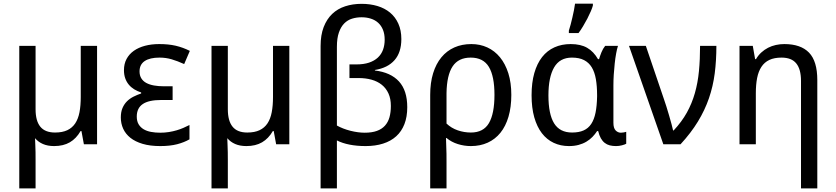

<svg xmlns="http://www.w3.org/2000/svg" viewBox="-20 -786 4553 1046"><path d="M173.8 -190.9Q173.8 -127.4 199.7 -95.7Q225.6 -64 279.8 -64Q319.8 -64 346.7 -76.7Q373.5 -89.4 389.9 -114Q406.2 -138.7 413.1 -174.8Q419.9 -210.9 419.9 -257.8V-536.1H508.8V0H437L423.8 -71.8H418.9Q395.5 -31.2 360.4 -10.7Q325.2 9.8 274.9 9.8Q239.7 9.8 213.9 -1.5Q188 -12.7 170.9 -33.2Q171.4 -14.6 172.4 4.9Q173.3 22 173.6 42.7Q173.8 63.5 173.8 84V240.2H85V-536.1H173.8Z M920.4 -315.9V-241.2H857.4Q790 -241.2 757.6 -219Q725.1 -196.8 725.1 -150.9Q725.1 -126 735.1 -109.1Q745.1 -92.3 762.2 -82Q779.3 -71.8 802.7 -67.4Q826.2 -63 853 -63Q877.9 -63 900.4 -66.7Q922.9 -70.3 942.6 -76.2Q962.4 -82 979.7 -89.6Q997.1 -97.2 1012.2 -105V-26.9Q983.4 -10.3 944.8 -0.2Q906.2 9.8 853 9.8Q797.9 9.8 757.3 -2.2Q716.8 -14.2 690.4 -35.2Q664.1 -56.2 651.1 -84.7Q638.2 -113.3 638.2 -146Q638.2 -176.3 647.5 -197.8Q656.7 -219.2 672.1 -234.4Q687.5 -249.5 707.5 -259.5Q727.5 -269.5 749 -276.9V-282.2Q728 -289.1 710.9 -299.6Q693.8 -310.1 681.4 -325.2Q668.9 -340.3 662.1 -359.9Q655.3 -379.4 655.3 -403.8Q655.3 -438 669.4 -464.6Q683.6 -491.2 709.2 -509.3Q734.9 -527.3 770 -536.6Q805.2 -545.9 847.2 -545.9Q873 -545.9 895 -543.7Q917 -541.5 937 -536.9Q957 -532.2 975.8 -525.4Q994.6 -518.6 1014.2 -508.8L983.4 -437Q946.8 -453.6 915.3 -462.9Q883.8 -472.2 849.1 -472.2Q796.4 -472.2 768.3 -453.4Q740.2 -434.6 740.2 -397Q740.2 -375 749.8 -359.4Q759.3 -343.8 776.9 -334.2Q794.4 -324.7 818.8 -320.3Q843.3 -315.9 873 -315.9Z M1221.2 -190.9Q1221.2 -127.4 1247.1 -95.7Q1272.9 -64 1327.1 -64Q1367.2 -64 1394 -76.7Q1420.9 -89.4 1437.3 -114Q1453.6 -138.7 1460.4 -174.8Q1467.3 -210.9 1467.3 -257.8V-536.1H1556.2V0H1484.4L1471.2 -71.8H1466.3Q1442.9 -31.2 1407.7 -10.7Q1372.6 9.8 1322.3 9.8Q1287.1 9.8 1261.2 -1.5Q1235.4 -12.7 1218.3 -33.2Q1218.8 -14.6 1219.7 4.9Q1220.7 22 1220.9 42.7Q1221.2 63.5 1221.2 84V240.2H1132.3V-536.1H1221.2Z M1949.7 -765.1Q1996.6 -765.1 2036.4 -753.2Q2076.2 -741.2 2105 -717.3Q2133.8 -693.4 2150.1 -657.2Q2166.5 -621.1 2166.5 -573.2Q2166.5 -500.5 2129.4 -458.3Q2092.3 -416 2022.5 -404.8V-401.9Q2108.4 -391.6 2153.6 -342.3Q2198.7 -293 2198.7 -202.1Q2198.7 -149.4 2183.3 -109.9Q2168 -70.3 2138.7 -43.7Q2109.4 -17.1 2067.1 -3.7Q2024.9 9.8 1971.7 9.8Q1924.8 9.8 1884.8 2Q1844.7 -5.9 1815.4 -21V240.2H1726.6V-535.2Q1726.6 -595.2 1743.4 -638.7Q1760.3 -682.1 1789.8 -710.2Q1819.3 -738.3 1860.4 -751.7Q1901.4 -765.1 1949.7 -765.1ZM1949.7 -691.9Q1922.4 -691.9 1897.9 -684.3Q1873.5 -676.8 1855.2 -658.2Q1836.9 -639.6 1826.2 -608.6Q1815.4 -577.6 1815.4 -530.8V-102.1Q1831.1 -93.3 1850.1 -85.9Q1869.1 -78.6 1889.2 -73.5Q1909.2 -68.4 1929.2 -65.7Q1949.2 -63 1966.8 -63Q2005.9 -63 2033 -72.8Q2060.1 -82.5 2077.1 -101.3Q2094.2 -120.1 2101.8 -147.2Q2109.4 -174.3 2109.4 -209Q2109.4 -248 2096.4 -276.6Q2083.5 -305.2 2060.1 -324Q2036.6 -342.8 2004.4 -351.8Q1972.2 -360.8 1933.6 -360.8H1883.8V-435.1H1921.4Q1961.4 -435.1 1990.5 -444.8Q2019.5 -454.6 2038.6 -472.4Q2057.6 -490.2 2066.7 -515.1Q2075.7 -540 2075.7 -569.8Q2075.7 -600.6 2066.4 -623.5Q2057.1 -646.5 2040.5 -661.6Q2023.9 -676.8 2000.7 -684.3Q1977.5 -691.9 1949.7 -691.9Z M2765.6 -269Q2765.6 -202.1 2750.2 -150.1Q2734.9 -98.1 2706.3 -62.7Q2677.7 -27.3 2637 -8.8Q2596.2 9.8 2545.4 9.8Q2508.8 9.8 2473.9 -1.2Q2439 -12.2 2412.6 -34.2H2409.7Q2410.2 -13.2 2411.1 9.3Q2412.1 28.3 2412.4 52Q2412.6 75.7 2412.6 98.1V240.2H2323.7V-269Q2323.7 -335.4 2339.6 -387Q2355.5 -438.5 2384.8 -473.9Q2414.1 -509.3 2455.3 -527.6Q2496.6 -545.9 2547.9 -545.9Q2595.2 -545.9 2635 -527.6Q2674.8 -509.3 2703.9 -473.9Q2732.9 -438.5 2749.3 -387Q2765.6 -335.4 2765.6 -269ZM2544.4 -472.2Q2477.5 -472.2 2445.8 -424.3Q2414.1 -376.5 2412.6 -278.8V-112.8Q2439 -87.9 2473.9 -75.9Q2508.8 -64 2545.4 -64Q2613.8 -64 2643.8 -115.5Q2673.8 -167 2673.8 -269Q2673.8 -371.1 2643.3 -421.6Q2612.8 -472.2 2544.4 -472.2Z M3096.7 -64Q3133.8 -64 3159.4 -75.4Q3185.1 -86.9 3200.9 -110.8Q3216.8 -134.8 3224.4 -171.9Q3231.9 -209 3232.9 -259.8V-267.1Q3232.9 -316.4 3226.3 -354.7Q3219.7 -393.1 3203.9 -419.2Q3188 -445.3 3161.6 -458.7Q3135.3 -472.2 3095.7 -472.2Q3029.8 -472.2 2998.8 -418.9Q2967.8 -365.7 2967.8 -266.1Q2967.8 -164.1 2998.8 -114Q3029.8 -64 3096.7 -64ZM3079.6 9.8Q3034.2 9.8 2996.6 -7.8Q2959 -25.4 2932.1 -60.3Q2905.3 -95.2 2890.6 -147Q2876 -198.7 2876 -267.1Q2876 -335.9 2890.9 -387.9Q2905.8 -439.9 2933.3 -475.1Q2960.9 -510.3 3000.5 -528.1Q3040 -545.9 3088.9 -545.9Q3143.6 -545.9 3178.7 -525.6Q3213.9 -505.4 3237.8 -463.9H3243.7Q3248.5 -481 3256.6 -501Q3264.6 -521 3276.9 -536.1H3346.7Q3341.3 -520 3336.7 -494.6Q3332 -469.2 3328.9 -439.7Q3325.7 -410.2 3323.7 -379.4Q3321.8 -348.6 3321.8 -321.8V-117.2Q3321.8 -87.9 3334 -75.4Q3346.2 -63 3362.8 -63Q3369.6 -63 3378.7 -64.7Q3387.7 -66.4 3391.6 -67.9V-2.9Q3384.3 1.5 3368.4 5.6Q3352.5 9.8 3335.9 9.8Q3317.4 9.8 3302 5.9Q3286.6 2 3274.4 -7.6Q3262.2 -17.1 3253.4 -32.7Q3244.6 -48.3 3238.8 -71.8H3232.9Q3222.2 -55.2 3207.8 -40.3Q3193.4 -25.4 3174.6 -14.2Q3155.8 -2.9 3132.3 3.4Q3108.9 9.8 3079.6 9.8ZM3079.1 -619.1Q3084 -633.8 3088.9 -652.6Q3093.8 -671.4 3098.4 -691.2Q3103 -710.9 3106.9 -730.5Q3110.8 -750 3112.8 -766.1H3210V-755.9Q3207 -744.1 3199 -725.1Q3190.9 -706.1 3179.9 -684.8Q3168.9 -663.6 3156.2 -642.6Q3143.6 -621.6 3131.8 -606H3079.1Z M3406.7 -536.1H3498.5L3596.7 -247.1Q3602.5 -231 3610.1 -206.8Q3617.7 -182.6 3625 -157.5Q3632.3 -132.3 3638.4 -109.9Q3644.5 -87.4 3647 -75.2H3649.9Q3693.8 -122.1 3721.7 -172.1Q3749.5 -222.2 3765.6 -278.6Q3781.7 -335 3787.8 -398.7Q3793.9 -462.4 3793.9 -536.1H3882.8Q3882.8 -456.5 3873.8 -386.2Q3864.7 -315.9 3842.3 -250.7Q3819.8 -185.5 3782.2 -123.8Q3744.6 -62 3687.5 0H3593.8Z M4343.8 240.2V-345.2Q4343.8 -408.7 4318.1 -440.4Q4292.5 -472.2 4237.8 -472.2Q4198.2 -472.2 4171.4 -459.5Q4144.5 -446.8 4128.2 -421.9Q4111.8 -397 4104.7 -360.8Q4097.7 -324.7 4097.7 -277.8V0H4008.8V-536.1H4081.1L4093.8 -463.9H4098.6Q4110.8 -484.9 4127.7 -500.2Q4144.5 -515.6 4164.6 -525.9Q4184.6 -536.1 4207 -541Q4229.5 -545.9 4252.9 -545.9Q4342.3 -545.9 4387.5 -499.3Q4432.6 -452.6 4432.6 -350.1V240.2Z"/></svg>

Font: WenQuanYi Micro Hei
Style: Regular
Weight: 400
Foundry: Ascender Corporation
Version: Version 0.2.0-beta